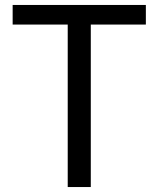

<svg xmlns="http://www.w3.org/2000/svg" viewBox="-20 -754 639 774"><path d="M253 0H346V-655H568V-734H31V-655H253Z"/></svg>

Font: DAIFUKU Sans JP
Style: Regular
Weight: 400
Designer: Original font ‘Source Han Sans JP’ : Ryoko NISHIZUKA  (kana, bopomofo & ideographs); Paul D. Hunt (Latin, Greek & Cyrill
Foundry: Daifuku
Version: Version 1.001